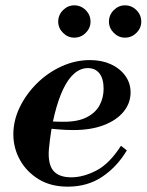

<svg xmlns="http://www.w3.org/2000/svg" viewBox="-20 -687 549 719"><path d="M234 12Q170 12 124.5 -16Q79 -44 54.5 -88.5Q30 -133 30 -184Q30 -236 54 -285.5Q78 -335 118.5 -375Q159 -415 210.5 -438.5Q262 -462 317 -462Q361 -462 395 -446.5Q429 -431 449 -403.5Q469 -376 469 -341Q469 -301 443 -269Q417 -237 369 -218.5Q321 -200 255 -200Q231 -200 204 -202Q177 -204 156 -207Q135 -210 128 -211L133 -241Q150 -234 169.5 -232.5Q189 -231 219 -231Q272 -231 305 -248Q338 -265 353 -293Q368 -321 368 -355Q368 -392 352.5 -412Q337 -432 309 -432Q282 -432 258.5 -412Q235 -392 216.5 -353Q198 -314 184 -257.5Q170 -201 163 -127Q159 -73 179.5 -48Q200 -23 247 -23Q292 -23 341 -48.5Q390 -74 433 -141L455 -124Q419 -63 363.5 -25.5Q308 12 234 12ZM448 -546Q424 -546 406 -564Q388 -582 388 -606Q388 -631 406 -649Q424 -667 448 -667Q473 -667 491 -649Q509 -631 509 -606Q509 -582 491 -564Q473 -546 448 -546ZM258 -546Q234 -546 216 -564Q198 -582 198 -606Q198 -631 216 -649Q234 -667 258 -667Q283 -667 301 -649Q319 -631 319 -606Q319 -582 301 -564Q283 -546 258 -546Z"/></svg>

Font: Libre Bodoni Medium
Style: Italic
Weight: 500
Italic angle: -13°
Designer: Pablo Impallari, Rodrigo Fuenzalida
Foundry: Impallari Type
Version: Version 2.005;gftools[0.9.23]